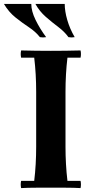

<svg xmlns="http://www.w3.org/2000/svg" viewBox="-65 -960 475 982"><path d="M43 2Q39 -17 43 -35H110Q115 -76 117.5 -120.5Q120 -165 120 -210V-490Q120 -535 117.5 -579.5Q115 -624 110 -665H43Q39 -684 43 -702Q78 -701 119.5 -700.5Q161 -700 195 -700Q230 -700 271.5 -700.5Q313 -701 347 -702Q351 -684 347 -665H280Q275 -624 272.5 -579.5Q270 -535 270 -490V-210Q270 -165 272.5 -120.5Q275 -76 280 -35H347Q351 -17 347 2Q313 0 271.5 0Q230 0 195 0Q161 0 119.5 0Q78 0 43 2ZM116 -940H266Q266 -903 279 -858Q292 -813 317 -770Q301 -767 285 -770Q265 -798 233 -822Q201 -846 169 -874Q137 -902 116 -940ZM-45 -940H95Q95 -903 117 -858Q139 -813 171 -770Q155 -767 139 -770Q117 -798 83 -820.5Q49 -843 14.5 -870.5Q-20 -898 -45 -940Z"/></svg>

Font: Poltawski Nowy
Style: Bold
Weight: 700
Designer: Adam Pótawski, Mateusz Machalski, Borys Kosmynka, Ania Wieluska
Foundry: Capitalics.wtf
Version: Version 1.001;gftools[0.9.25]